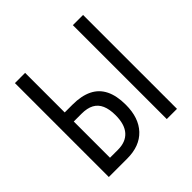

<svg xmlns="http://www.w3.org/2000/svg" viewBox="-183 -873 1032 1032"><g transform="rotate(-45 332.5 -357.0)"><path d="M73.7 0V-713.9H151.4V-413.1H210.4Q277.8 -413.1 323 -391.1Q368.2 -369.1 390.6 -324Q413.1 -278.8 413.1 -210Q413.1 -110.8 360.8 -55.4Q308.6 0 213.4 0ZM151.4 -68.8H211.9Q271.5 -68.8 303 -104.2Q334.5 -139.6 334.5 -209Q334.5 -254.9 321.3 -284.9Q308.1 -314.9 280.8 -329.6Q253.4 -344.2 210.9 -344.2H151.4ZM514.2 0V-713.9H591.8V0Z"/></g></svg>

Font: Open Sans Condensed
Style: Regular
Weight: 400
Width: 3
Designer: Monotype Design Team
Foundry: Monotype Imaging Inc.
Version: Version 3.000